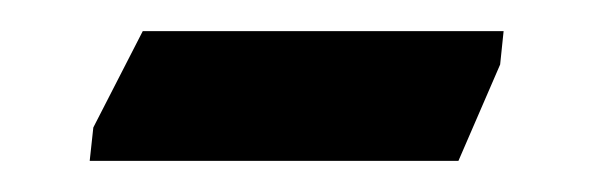

<svg xmlns="http://www.w3.org/2000/svg" viewBox="-20 -305 377 122"><path d="M37 -202.8 39.3 -224 70.7 -285.2H300L297.8 -264L271.3 -202.8Z"/></svg>

Font: Ancizar Sans Thin
Style: Italic
Weight: 100
Italic angle: -4°
Designer: Cesar Puertas, Viviana Monsalve, Julian Moncada, Julian Prieto, Jose Castro, Mariel Hernandez, Felipe Aragon, Sara Alarc
Version: Version 8.100